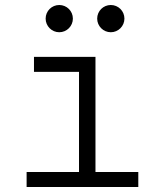

<svg xmlns="http://www.w3.org/2000/svg" viewBox="-20 -744 626 764"><path d="M85.9 0H530.3V-59.6H359.9V-517.6H115.2V-458H294.4V-59.6H85.9ZM215.8 -615.7C245.6 -615.7 270 -640.1 270 -669.9C270 -700.2 245.6 -724.1 215.8 -724.1C186 -724.1 161.6 -700.2 161.6 -669.9C161.6 -640.1 186 -615.7 215.8 -615.7ZM420.9 -615.7C450.7 -615.7 475.1 -640.1 475.1 -669.9C475.1 -700.2 450.7 -724.1 420.9 -724.1C391.1 -724.1 366.7 -700.2 366.7 -669.9C366.7 -640.1 391.1 -615.7 420.9 -615.7Z"/></svg>

Font: Cascadia Code Light
Style: Regular
Weight: 300
Monospace: yes
Designer: Aaron Bell
Foundry: Saja Typeworks
Version: Version 2404.023